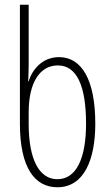

<svg xmlns="http://www.w3.org/2000/svg" viewBox="-20 -780 466 810"><path d="M222 10C336 10 382 -109 382 -258C382 -441 326 -539 229 -539C159 -539 116 -487 101 -437H99C100 -463 101 -484 101 -506V-760H64V-258C64 -72 127 10 222 10ZM222 -24C144 -24 101 -110 101 -257V-307C101 -428 146 -504 224 -504C303 -504 343 -420 343 -258C343 -112 302 -24 222 -24Z"/></svg>

Font: Noto Sans Georgian ExtraCondensed ExtraLight
Style: Regular
Weight: 200
Width: 2
Designer: Monotype Design Team, Akaki Razmadze
Foundry: Google LLC
Version: Version 2.005